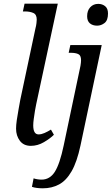

<svg xmlns="http://www.w3.org/2000/svg" viewBox="-20 -780 605 1040"><path d="M147 10Q108 10 87.5 -17.5Q67 -45 67 -83Q67 -102 71 -130Q75 -158 80.5 -187.5Q86 -217 90 -240L172 -626Q176 -641 177.5 -654.5Q179 -668 179 -674Q179 -702 160 -710Q141 -718 116 -718H104L113 -760H293L176 -215Q173 -202 169.5 -180.5Q166 -159 163 -137Q160 -115 160 -101Q160 -52 189 -52Q204 -52 221 -59.5Q238 -67 256 -78L272 -50Q252 -30 218 -10Q184 10 147 10ZM506 -641Q482 -641 467 -653.5Q452 -666 452 -692Q452 -723 469 -741Q486 -759 512 -759Q534 -759 549.5 -746.5Q565 -734 565 -707Q565 -670 546.5 -655.5Q528 -641 506 -641ZM212 240Q196 240 180 238Q164 236 153 232L162 186Q170 189 182 191Q194 193 205 193Q250 193 277 150.5Q304 108 325 8L416 -424Q419 -442 419 -454Q419 -480 404 -487Q389 -494 364 -494H352L361 -536H531L416 8Q397 97 368 147.5Q339 198 300 219Q261 240 212 240Z"/></svg>

Font: Noto Serif SemiCondensed
Style: Italic
Weight: 400
Width: 4
Italic angle: -12°
Designer: Monotype Design Team
Foundry: Monotype Imaging Inc.
Version: Version 2.013